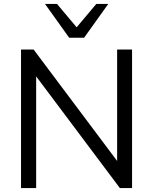

<svg xmlns="http://www.w3.org/2000/svg" viewBox="-20 -957 780 977"><path d="M87 0V-705H151L600 -106H576V-705H652V0H590L141 -599H164V0ZM332 -765 209 -937H270L370 -818L470 -937H531L408 -765Z"/></svg>

Font: NunitoSans1
Style: Book
Weight: 400
Designer: Vernon Adams
Foundry: Vernon Adams
Version: Version 3.101;gftools[0.9.27]